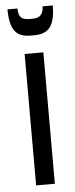

<svg xmlns="http://www.w3.org/2000/svg" viewBox="-53 -757 309 786"><g transform="rotate(-5 101.5 -364.0)"><path d="M63 0V-540H140V0ZM92 -613Q48 -613 28.5 -640Q9 -667 9 -728H50Q50 -703 60 -692Q70 -681 95 -681H109Q153 -681 153 -728H195Q195 -667 175 -640Q155 -613 111 -613Z"/></g></svg>

Font: Pathway Gothic One
Style: Regular
Weight: 400
Version: Version 1.003; ttfautohint (v1.8.4.7-5d5b);gftools[0.9.26]